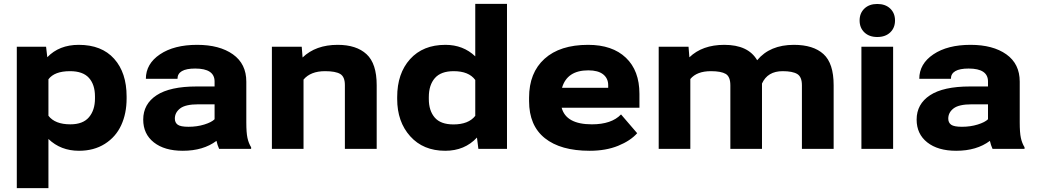

<svg xmlns="http://www.w3.org/2000/svg" viewBox="-20 -770 5362 993"><path d="M230.5 203.1H66.9V-528.3H218.3L224.6 -474.1Q286.1 -538.1 387.2 -538.1Q505.9 -538.1 570.3 -466.1Q634.8 -394 634.8 -271V-260.7Q634.8 -183.1 606.9 -122.6Q579.1 -62 522.5 -26.1Q465.8 9.8 388.7 9.8Q293.9 9.8 230.5 -51.3ZM342.3 -401.9Q261.7 -401.9 230.5 -359.9V-171.4Q264.2 -127 343.8 -127Q409.2 -127 440.2 -163.8Q471.2 -200.7 471.2 -260.7V-271Q471.2 -332.5 439.9 -367.2Q408.7 -401.9 342.3 -401.9Z M925.3 9.8Q830.6 9.8 775.6 -33.7Q720.7 -77.1 720.7 -151.4Q720.7 -231.9 789.8 -277.3Q858.9 -322.8 997.1 -322.8H1089.8V-348.6Q1089.8 -415.5 989.7 -415.5Q897.9 -415.5 897.9 -362.3H734.4Q734.4 -439.9 807.4 -489Q880.4 -538.1 999.5 -538.1Q1115.2 -538.1 1184.6 -489Q1253.9 -439.9 1253.9 -347.7V-136.7Q1253.9 -84 1259.8 -56.9Q1265.6 -29.8 1278.8 -8.3V0H1113.3Q1104.5 -19 1099.6 -41.5Q1031.2 9.8 925.3 9.8ZM884.3 -156.7Q884.3 -135.7 899.2 -125Q914.1 -114.3 955.1 -114.3Q999 -114.3 1036.6 -126Q1074.2 -137.7 1089.8 -153.3V-230.5H1005.9Q939 -230.5 911.6 -209.2Q884.3 -188 884.3 -156.7Z M1386.2 0V-528.3H1540.5L1544.9 -472.7Q1612.8 -538.1 1726.6 -538.1Q1823.2 -538.1 1875.7 -489.7Q1928.2 -441.4 1928.2 -329.6V0H1763.7V-330.1Q1763.7 -373 1739.5 -387.5Q1715.3 -401.9 1661.1 -401.9Q1586.4 -401.9 1549.8 -358.4V0Z M2034.2 -257.8V-268.1Q2034.2 -390.1 2100.8 -464.1Q2167.5 -538.1 2283.7 -538.1Q2375.5 -538.1 2438 -478.5V-750H2602.1V0H2454.1L2446.8 -58.6Q2383.3 9.8 2282.7 9.8Q2168.9 9.8 2101.6 -65.2Q2034.2 -140.1 2034.2 -257.8ZM2197.8 -268.1V-257.8Q2197.8 -197.8 2228.3 -162.1Q2258.8 -126.5 2325.2 -126.5Q2403.3 -126.5 2438 -170.9V-356.4Q2404.8 -401.9 2326.2 -401.9Q2260.3 -401.9 2229 -366Q2197.8 -330.1 2197.8 -268.1Z M2716.3 -247.1V-265.1Q2716.3 -393.6 2796.1 -465.8Q2876 -538.1 3021.5 -538.1Q3147 -538.1 3217 -471.4Q3287.1 -404.8 3287.1 -284.7V-212.9H2884.8Q2907.7 -127 3041 -127Q3143.1 -127 3191.9 -178.2L3275.4 -81.1Q3240.7 -42 3177.2 -16.1Q3113.8 9.8 3029.8 9.8Q2879.4 9.8 2797.9 -55.4Q2716.3 -120.6 2716.3 -247.1ZM2886.7 -315.9H3125.5V-329.6Q3125.5 -364.7 3099.4 -385.5Q3073.2 -406.2 3022.5 -406.2Q2913.1 -406.2 2886.7 -315.9Z M3386.7 -528.3H3541L3545.4 -473.6Q3612.3 -538.1 3726.1 -538.1Q3849.6 -538.1 3896 -458.5Q3961.9 -538.1 4085.9 -538.1Q4186.5 -538.1 4239 -490.2Q4291.5 -442.4 4291.5 -329.6V0H4127.4V-329.1Q4127.4 -372.6 4103.3 -387.2Q4079.1 -401.9 4027.8 -401.9Q3949.7 -401.9 3920.9 -337.9V0H3757.3V-328.6Q3757.3 -373.5 3733.4 -387.7Q3709.5 -401.9 3656.7 -401.9Q3584 -401.9 3550.3 -361.3V0H3386.7Z M4599.1 -528.3V0H4435.1V-528.3ZM4517.1 -749.5Q4559.1 -749.5 4584 -725.8Q4608.9 -702.1 4608.9 -664.1Q4608.9 -626 4584 -602.3Q4559.1 -578.6 4517.1 -578.6Q4475.6 -578.6 4450.7 -602.3Q4425.8 -626 4425.8 -664.1Q4425.8 -702.1 4450.7 -725.8Q4475.6 -749.5 4517.1 -749.5Z M4925.3 9.8Q4830.6 9.8 4775.6 -33.7Q4720.7 -77.1 4720.7 -151.4Q4720.7 -231.9 4789.8 -277.3Q4858.9 -322.8 4997.1 -322.8H5089.8V-348.6Q5089.8 -415.5 4989.7 -415.5Q4897.9 -415.5 4897.9 -362.3H4734.4Q4734.4 -439.9 4807.4 -489Q4880.4 -538.1 4999.5 -538.1Q5115.2 -538.1 5184.6 -489Q5253.9 -439.9 5253.9 -347.7V-136.7Q5253.9 -84 5259.8 -56.9Q5265.6 -29.8 5278.8 -8.3V0H5113.3Q5104.5 -19 5099.6 -41.5Q5031.2 9.8 4925.3 9.8ZM4884.3 -156.7Q4884.3 -135.7 4899.2 -125Q4914.1 -114.3 4955.1 -114.3Q4999 -114.3 5036.6 -126Q5074.2 -137.7 5089.8 -153.3V-230.5H5005.9Q4939 -230.5 4911.6 -209.2Q4884.3 -188 4884.3 -156.7Z"/></svg>

Font: Bert Sans Black
Style: Regular
Weight: 900
Designer: Christian Robertson, Adam Twardoch, & Cristiano Sobral
Foundry: Google
Version: Version 12.135;January 10, 2020;FontCreator 12.0.0.2547 64-b